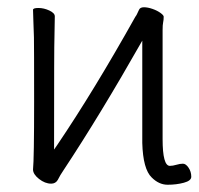

<svg xmlns="http://www.w3.org/2000/svg" viewBox="-20 -498 547 529"><path d="M448 -41Q456 -41 466 -44Q476 -47 484 -47Q492 -47 499.5 -36Q507 -25 507 -11Q507 0 486.5 5.5Q466 11 442 11Q418 11 398 -9Q374 -32 372 -104V-386Q255 -180 155 -29Q146 -16 139 -2Q133 8 121 8Q104 8 87.5 -5Q71 -18 71 -31Q74 -61 74 -217.5Q74 -374 73.5 -395Q73 -416 72 -438.5Q71 -461 71 -471Q71 -476 86 -476Q101 -476 116 -469Q131 -462 131 -453L130 -394Q129 -375 129 -102V-86L138 -99Q240 -250 353 -452Q356 -455 363 -471Q366 -478 376.5 -478Q387 -478 400 -473.5Q413 -469 422 -462.5Q431 -456 431 -452Q431 -443 429.5 -436.5Q428 -430 428 -415V-115Q428 -41 448 -41Z"/></svg>

Font: Moon Stars Kai T HW Light
Style: Regular
Weight: 300
Designer: GuiWonder
Version: Version 1.101